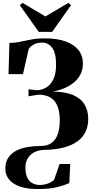

<svg xmlns="http://www.w3.org/2000/svg" viewBox="-20 -1010 626 1296"><path d="M233 266Q162.5 266 114.2 249Q66 232 41 201.2Q16 170.5 16 130Q16 83.5 36.5 53.5Q57 23.5 91.5 6.2Q126 -11 168 -17.8Q210 -24.5 252.5 -24.5Q301 -24.5 329.5 -46.2Q358 -68 370.8 -107Q383.5 -146 383.5 -198.5Q383.5 -251 369.5 -289.5Q355.5 -328 323.8 -349.5Q292 -371 238 -371L172.5 -360V-407.5L227.5 -401Q260 -401 290 -418Q320 -435 339.2 -472.8Q358.5 -510.5 358.5 -573Q358.5 -651.5 332.5 -687Q306.5 -722.5 264.5 -722.5Q230 -722.5 206.8 -709.2Q183.5 -696 173.5 -678.5L135 -509.5H37.5L43.5 -720Q80.5 -721.5 107.2 -726.2Q134 -731 158.8 -736.8Q183.5 -742.5 213 -746.8Q242.5 -751 284 -751Q364 -751 421.2 -731Q478.5 -711 509 -673Q539.5 -635 539.5 -581.5Q539.5 -538.5 521.8 -505.5Q504 -472.5 474.2 -449.5Q444.5 -426.5 408.2 -412.2Q372 -398 335 -392Q421 -391 473.8 -368.2Q526.5 -345.5 551 -304.2Q575.5 -263 575.5 -207.5Q575.5 -158 557 -119.8Q538.5 -81.5 501.8 -55.2Q465 -29 411 -14.5Q357 0 285.5 1.5Q252 1.5 226.8 11Q201.5 20.5 184.8 36.8Q168 53 159.8 74.2Q151.5 95.5 151.5 120.5Q151.5 160 163 186.2Q174.5 212.5 196.8 225.5Q219 238.5 250.5 238.5Q270.5 238.5 288.2 233.8Q306 229 320.5 221.2Q335 213.5 344.5 205L382.5 97H454L448 226Q419 239 368.8 252.5Q318.5 266 233 266ZM241.5 -795 113.5 -975 132 -990.5 286.5 -899 441.5 -990.5 459.5 -975 332 -795Z"/></svg>

Font: Merriweather 144pt ExtraBold
Style: Regular
Weight: 800
Version: Version 2.100